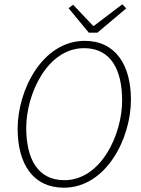

<svg xmlns="http://www.w3.org/2000/svg" viewBox="-20 -861 657 893"><path d="M277 12C473 12 589 -216 589 -397C589 -558 518 -671 374 -671C178 -671 62 -443 62 -262C62 -101 132 12 277 12ZM279 -23C155 -23 102 -123 102 -267C102 -422 199 -637 371 -637C496 -637 548 -536 548 -393C548 -237 451 -23 279 -23ZM393 -709H433L567 -822L549 -841L417 -741H413L320 -839L299 -823Z"/></svg>

Font: Source Sans Pro Light
Style: Italic
Weight: 300
Italic angle: -11°
Designer: Paul D. Hunt
Foundry: Adobe Systems Incorporated
Version: Version 3.006;hotconv 1.0.111;makeotfexe 2.5.65597